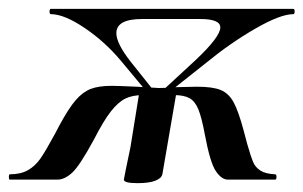

<svg xmlns="http://www.w3.org/2000/svg" viewBox="-47 -406 686 434"><path d="M68 -374Q65 -374 65 -380Q65 -386 68 -386H616Q619 -386 619 -380Q619 -374 616 -374Q587 -374 530.5 -341.5Q474 -309 419 -264L327 -191L317 -198L396 -271Q451 -323 451 -344Q451 -363 406 -363H274Q216 -363 216 -331Q216 -308 248 -267L303 -198L291 -191L226 -269Q190 -312 144 -343Q98 -374 68 -374ZM-25 -12Q0 -12 16.5 -21.5Q33 -31 45 -48.5Q57 -66 77 -103L87 -122Q108 -161 124 -179.5Q140 -198 158 -205Q176 -212 206 -212Q218 -212 262 -210L313 -207L310 -189Q284 -191 276 -191Q252 -191 236 -183Q220 -175 203.5 -154Q187 -133 165 -90Q133 -31 116 -15.5Q99 0 83 0H-25Q-27 0 -27 -6Q-27 -12 -25 -12ZM416 -102Q409 -140 401.5 -158.5Q394 -177 381.5 -184Q369 -191 347 -191Q338 -191 308 -189L309 -207Q327 -207 353 -209L398 -210Q434 -210 452 -202.5Q470 -195 481 -175Q492 -155 504 -110L512 -80Q520 -52 525 -40Q530 -28 541.5 -20.5Q553 -13 575 -12Q578 -12 578 -6Q578 0 575 0H468Q454 0 441 -19Q428 -38 416 -102ZM264 8Q233 8 233 0L237 -21Q247 -68 248 -74L268 -198H352L320 -12Q318 -3 304 2.5Q290 8 264 8Z"/></svg>

Font: Cormorant Infant
Style: Bold Italic
Weight: 700
Italic angle: -10°
Designer: Christian Thalmann (Catharsis Fonts)
Foundry: Catharsis Fonts
Version: Version 4.000